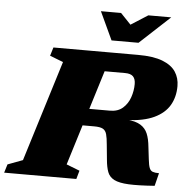

<svg xmlns="http://www.w3.org/2000/svg" viewBox="-92 -975 1015 1039"><g transform="rotate(5 415.5 -455.5)"><path d="M509.5 -384Q552.5 -384 579.2 -407.5Q606 -431 618.2 -466.8Q630.5 -502.5 630.5 -539Q630.5 -567 617 -580.5Q603.5 -594 574 -594H315L362.5 -698H635.5Q718 -698 767.8 -678.8Q817.5 -659.5 839.8 -625.8Q862 -592 862 -548Q862 -489 835.8 -444Q809.5 -399 753 -372.2Q696.5 -345.5 606 -341.5V-344Q653.5 -339.5 679.8 -323.2Q706 -307 718 -278.5Q730 -250 734 -207L742 -140Q745.5 -108.5 751.2 -93.8Q757 -79 769.2 -74.5Q781.5 -70 803.5 -70L786 0Q697.5 6.5 645.2 4Q593 1.5 566.2 -12.2Q539.5 -26 529.8 -52Q520 -78 516.5 -118L508.5 -199Q505.5 -235.5 499.8 -255.8Q494 -276 479 -284Q464 -292 432.5 -292H230.5L242 -384ZM301.5 -74 373.5 -46 360.5 0H-31.5L-17.5 -46L64 -76.5L233.5 -624L161 -652L175 -698H494.5ZM796 -916 631.5 -763.5H485L414 -916H523.5L594 -842H555.5L671.5 -916Z"/></g></svg>

Font: Newsreader 9pt ExtraBold
Style: Italic
Weight: 800
Italic angle: -17°
Designer: Hugues Gentile
Foundry: Production Type
Version: Version 1.003